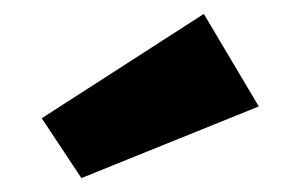

<svg xmlns="http://www.w3.org/2000/svg" viewBox="-20 -767 432 276"><path d="M273 -747 352 -614 97 -511 40 -597Z"/></svg>

Font: Exo 2 Black
Style: Regular
Weight: 900
Designer: Natanael Gama
Foundry: Natanael Gama
Version: Version 2.010